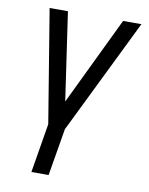

<svg xmlns="http://www.w3.org/2000/svg" viewBox="-83 -581 666 857"><g transform="rotate(10 250.0 -152.5)"><path d="M119 215 156 -8 72 -520H155L213 -121L405 -520H488L233 1L197 215Z"/></g></svg>

Font: Iosevka
Style: Italic
Weight: 400
Italic angle: -9°
Monospace: yes
Designer: Belleve Invis
Foundry: Belleve Invis
Version: Version 32.5.0; ttfautohint (v1.8.4)